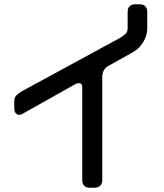

<svg xmlns="http://www.w3.org/2000/svg" viewBox="-20 -777 768 901"><path d="M366 69Q366 85 375 94.5Q384 104 402 104H424Q440 104 450 95Q460 86 460 69V-417Q460 -433 467 -446.5Q474 -460 491 -469L605 -533Q635 -550 653 -581Q671 -612 671 -644V-722Q671 -738 662 -747.5Q653 -757 635 -757H614Q598 -757 588.5 -748Q579 -739 579 -722V-644Q579 -628 569 -618Q559 -608 543 -599L83 -349Q66 -339 56.5 -329Q47 -319 47 -303V-268Q47 -253 54.5 -245.5Q62 -238 68 -238Q71 -238 75 -238.5Q79 -239 84 -242L335 -383Q342 -387 350 -387Q366 -387 366 -367Z"/></svg>

Font: WDXL Lubrifont SC
Style: Regular
Weight: 400
Designer: [WDXL Lubrifont] Copyright 2020-2022 (c) NightFurySL2001, Skr-ZERO; [ZCOOL QingKe HuangYou] Copyright 2018-2022 (c) The 
Version: Version 2.001;hotconv 1.1.1;makeotfexe 2.6.0